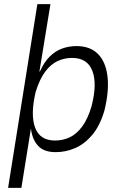

<svg xmlns="http://www.w3.org/2000/svg" viewBox="-20 -725 589 925"><path d="M19 180 160 -705H223L170 -381L172 -380Q192 -425 219 -452Q246 -479 279 -491Q312 -503 348 -503Q415 -503 452.5 -464.5Q490 -426 498 -356Q506 -286 483 -192Q461 -118 424 -74.5Q387 -31 342 -11.5Q297 8 248 8Q191 8 163 -23Q135 -54 129 -106L83 180ZM245 -48Q283 -48 316 -63.5Q349 -79 376 -115.5Q403 -152 421 -213Q449 -321 425 -383.5Q401 -446 327 -446Q291 -446 258 -431Q225 -416 198 -380Q171 -344 152 -283Q126 -173 149 -110.5Q172 -48 245 -48Z"/></svg>

Font: Nunito Sans 7pt Condensed Light
Style: Italic
Weight: 300
Width: 3
Italic angle: -9°
Designer: Vernon Adams
Foundry: Vernon Adams
Version: Version 3.101;gftools[0.9.27]